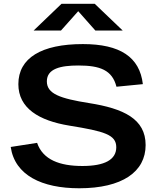

<svg xmlns="http://www.w3.org/2000/svg" viewBox="-20 -972 818 1004"><path d="M589 -518.5 727 -532C710.5 -674 607.5 -741.5 413.5 -741.5C197 -741.5 76 -669 76 -532C76 -406 183.5 -341 343 -315C525 -285.5 588 -268 588 -202C588 -137 527.5 -104 411 -104C293 -104 204.5 -136 174 -225L36 -203.5C57.5 -55.5 199 12.5 394 12.5C619 12.5 741.5 -73.5 741.5 -213.5C741.5 -350.5 626 -404.5 445.5 -433C295 -457 225 -481 225 -546.5C225 -613 296.5 -629.5 390 -629.5C503 -629.5 567 -605.5 589 -518.5ZM156 -812.5H299L389 -913.5L478.5 -812.5H621.5L475.5 -952H301.5Z"/></svg>

Font: Monaspace Neon Wide
Style: Bold
Weight: 700
Width: 7
Designer: Riley Cran & the Lettermatic Team
Foundry: Lettermatic
Version: Version 1.000 (Monaspace Neon)